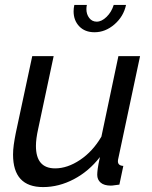

<svg xmlns="http://www.w3.org/2000/svg" viewBox="-20 -750 617 780"><path d="M155 10Q33 10 33 -122Q33 -141 36 -162.5Q39 -184 44 -209L111 -522H198L135 -226Q126 -186 126 -157Q126 -66 204 -66Q254 -66 305.5 -100.5Q357 -135 392 -195L461 -522H549L461 -108Q460 -104 459.5 -101Q459 -98 459 -95Q459 -77 481 -76L465 0Q454 1 445.5 2.5Q437 4 430 4Q403 4 389 -8Q375 -20 375 -40Q375 -49 377 -64.5Q379 -80 386 -112Q341 -54 280 -22Q219 10 155 10ZM373 -662Q393 -662 413 -681.5Q433 -701 442 -730H492Q482 -683 445 -651Q408 -619 364 -619Q325 -619 302 -643Q279 -667 279 -704Q279 -717 282 -730H333Q332 -726 331.5 -722Q331 -718 331 -713Q331 -692 342.5 -677Q354 -662 373 -662Z"/></svg>

Font: Raleway Medium
Style: Italic
Weight: 500
Italic angle: -12°
Designer: Matt McInerney, Pablo Impallari, Rodrigo Fuenzalida
Foundry: Matt McInerney, Pablo Impallari, Rodrigo Fuenzalida
Version: Version 4.026